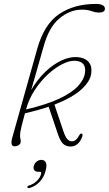

<svg xmlns="http://www.w3.org/2000/svg" viewBox="-20 -738 554 977"><path d="M399 -44Q390.5 -19 374.2 -5Q358 9 334.5 7.5Q313 6 299.2 -8.2Q285.5 -22.5 273.5 -59L227.5 -195Q173 -176.5 107 -161.5Q95.5 -119.5 90.2 -97.8Q85 -76 83.5 -66Q82 -56 82 -48.5Q82 -38 83.8 -32Q85.5 -26 85.5 -18Q85.5 -7 76 -0.2Q66.5 6.5 53.5 6.5Q30 6.5 43 -39.5L170 -491.5Q205 -615 281.2 -666.5Q357.5 -718 467.5 -718Q493 -718 503.5 -710.8Q514 -703.5 514 -694.5Q514 -674 484.5 -674Q467.5 -674 446 -681.5Q424.5 -689 397.5 -689Q336 -689 282.2 -644.2Q228.5 -599.5 201.5 -500Q183.5 -434.5 167 -378.8Q150.5 -323 138.5 -279.5Q168.5 -331.5 208.2 -370.2Q248 -409 291 -429.5Q334 -450 372.5 -447.5Q410.5 -445 429.8 -424Q449 -403 444.5 -366Q440 -324.5 394 -282.8Q348 -241 257 -205.5L301.5 -73.5Q311.5 -43 321.2 -31.5Q331 -20 344 -19Q366.5 -17 383.5 -50Q389 -59.5 396 -58Q402.5 -56 399 -44ZM114 -186 112.5 -181Q218 -206 282 -236.2Q346 -266.5 376.8 -299.8Q407.5 -333 412.5 -368Q420 -424 365.5 -428.5Q335.5 -431 298 -412.2Q260.5 -393.5 223.2 -359Q186 -324.5 156.8 -279.8Q127.5 -235 114 -186ZM174 136Q160 136 154.2 127.5Q148.5 119 152 106.5Q155.5 93 166.5 84.2Q177.5 75.5 190.5 75.5Q206 75.5 213 88.5Q220 101.5 212 131Q203.5 165 181.2 187.8Q159 210.5 131 218.5Q121 221 119.5 215Q119 208 128 206Q151.5 198.5 168 182Q184.5 165.5 189 147.5Q192 136 182 136Z"/></svg>

Font: Fraunces 72pt S050 Thin
Style: Italic
Weight: 100
Italic angle: -16°
Version: Version 1.000; ttfautohint (v1.8.3)